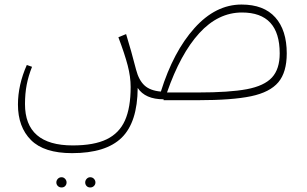

<svg xmlns="http://www.w3.org/2000/svg" viewBox="-20 -441 1351 845"><path d="M1242 -206Q1242 -123 1205 -79Q1168 -35 1085 -17.5Q1002 0 851 0H700V-4Q619 -4 586 -54Q585 97 515.5 165Q446 233 297 233Q174 233 116.5 175.5Q59 118 59 19Q59 -67 98 -155L121 -147Q105 -107 97.5 -68Q90 -29 90 17Q90 199 300 199Q394 199 449.5 172Q505 145 530 89Q555 33 555 -58Q555 -103 542 -153Q529 -203 501 -277L535 -291Q558 -216 579 -134Q591 -88 616 -65Q641 -42 688 -38Q743 -214 836 -317.5Q929 -421 1043 -421Q1141 -421 1191.5 -364.5Q1242 -308 1242 -206ZM1211 -206Q1211 -386 1045 -386Q940 -386 857 -295Q774 -204 715 -34H851Q990 -34 1066.5 -48.5Q1143 -63 1177 -100Q1211 -137 1211 -206ZM228 362Q228 353 234.5 346Q241 339 251 339Q260 339 266.5 346Q273 353 273 362Q273 371 267 377.5Q261 384 251 384Q241 384 234.5 377.5Q228 371 228 362ZM355 362Q355 353 361.5 346Q368 339 377 339Q387 339 393.5 346Q400 353 400 362Q400 371 393.5 377.5Q387 384 377 384Q367 384 361 377.5Q355 371 355 362Z"/></svg>

Font: FiraGO UltraLight
Style: Regular
Weight: 200
Designer: bBox Type
Foundry: bBox Type GmbH
Version: Version 1.001